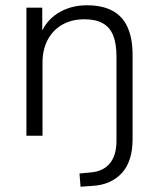

<svg xmlns="http://www.w3.org/2000/svg" viewBox="-20 -514 600 727"><path d="M285 193 281 143 323 139Q371 135 396 104.5Q421 74 421 19V-301Q421 -349 408.5 -380Q396 -411 369 -426Q342 -441 300 -441Q252 -441 216.5 -421Q181 -401 161 -364Q141 -327 141 -277V0H80V-485H140V-372H129Q149 -432 197.5 -463Q246 -494 309 -494Q367 -494 405.5 -473.5Q444 -453 463 -411Q482 -369 482 -306V14Q482 55 472 86.5Q462 118 442.5 140Q423 162 394.5 175Q366 188 328 190Z"/></svg>

Font: Nunito Sans 12pt Light
Style: Regular
Weight: 300
Designer: Vernon Adams
Foundry: Vernon Adams
Version: Version 3.101;gftools[0.9.27]